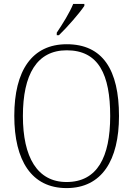

<svg xmlns="http://www.w3.org/2000/svg" viewBox="-20 -951 682 981"><path d="M270 -784V-771H281C323 -811 388 -886 411 -921V-931H354C336 -886 300 -829 270 -784ZM320 10C501 10 588 -133 588 -358C588 -594 505 -725 321 -725C144 -725 53 -591 53 -359C53 -131 141 10 320 10ZM320 -21C170 -21 97 -149 97 -358C97 -570 168 -694 321 -694C484 -694 543 -570 543 -358C543 -148 477 -21 320 -21Z"/></svg>

Font: Noto Serif Myanmar SemiCondensed ExtraLight
Style: Regular
Weight: 200
Width: 4
Designer: Ben Mitchell and the Monotype Design Team
Foundry: Monotype Imaging Inc.
Version: Version 2.106